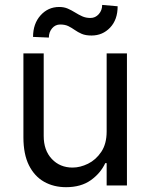

<svg xmlns="http://www.w3.org/2000/svg" viewBox="-20 -766 621 793"><path d="M420.5 -223V-545.5H504.3V0H420.5V-92.3H414.8Q395.6 -50.8 355.1 -21.8Q314.6 7.1 252.8 7.1Q201.7 7.1 161.9 -15.4Q122.2 -38 99.4 -83.6Q76.7 -129.3 76.7 -198.9V-545.5H160.5V-204.5Q160.5 -144.9 194.1 -109.4Q227.6 -73.9 279.8 -73.9Q311.1 -73.9 343.6 -89.8Q376.1 -105.8 398.3 -138.8Q420.5 -171.9 420.5 -223ZM181.8 -610.8 116.5 -613.6Q116.5 -668 147.5 -702.6Q178.6 -737.2 224.4 -737.2Q244.7 -737.2 260.3 -730.3Q275.9 -723.4 290.1 -714.5Q304.3 -705.6 319.4 -698.7Q334.5 -691.8 353.7 -691.8Q373.9 -691.8 388 -707.6Q402 -723.4 402 -745.7L465.9 -740.1Q465.9 -684.7 434.8 -652Q403.8 -619.3 358 -619.3Q333.5 -619.3 317.5 -626.2Q301.5 -633.2 289.1 -642Q276.6 -650.9 262.8 -657.8Q248.9 -664.8 228.7 -664.8Q208.5 -664.8 195.1 -649Q181.8 -633.2 181.8 -610.8Z"/></svg>

Font: InterMG
Style: Regular
Weight: 400
Designer: Rasmus Andersson
Foundry: rsms
Version: Version 3.019;December 26, 2023;FontCreator 15.0.0.2955 64-b